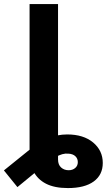

<svg xmlns="http://www.w3.org/2000/svg" viewBox="-96 -748 540 972"><path d="M248 204.1Q179.7 204.1 136.7 181.9Q93.8 159.7 73.7 119.6Q53.7 79.6 53.7 26.4V-105.5H197.8V59.1Q197.8 85.9 213.4 99.9Q229 113.8 251.5 113.8Q271.5 113.8 284.7 102.5Q297.9 91.3 297.9 72.8Q297.9 54.7 285.6 43Q273.4 31.2 250 29.8Q234.9 28.3 219 32.7Q203.1 37.1 183.8 48.3Q164.6 59.6 137.7 79.6L-7.8 199.2L-76.2 114.7L64 1.5Q100.1 -28.3 147 -47.9Q193.8 -67.4 244.1 -67.4Q326.7 -67.4 375.5 -26.6Q424.3 14.2 424.3 77.1Q424.3 137.2 378.4 170.7Q332.5 204.1 248 204.1ZM197.8 -727.5V0H53.7V-727.5Z"/></svg>

Font: Inter 28pt
Style: Bold
Weight: 700
Designer: Rasmus Andersson
Foundry: rsms
Version: Version 4.001;git-66647c0bb